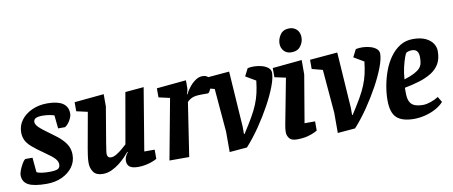

<svg xmlns="http://www.w3.org/2000/svg" viewBox="-67 -992 3004 1273"><g transform="rotate(-10 1435.5 -355.5)"><path d="M160 11Q75 11 37 -9.5Q-1 -30 -1 -76Q-1 -86 5 -103Q11 -120 19.5 -136.5Q28 -153 36.5 -164.5Q45 -176 51 -176H97L106 -78Q113 -72 136.5 -68Q160 -64 189 -64Q232 -64 248 -72Q264 -80 264 -102Q264 -122 247 -141Q230 -160 182 -193Q131 -228 102.5 -253Q74 -278 63 -302Q52 -326 52 -354Q52 -400 79 -436Q106 -472 152 -493Q198 -514 256 -514Q324 -514 359 -491Q394 -468 394 -422Q394 -401 379 -375.5Q364 -350 345 -338H298L289 -427Q276 -432 253.5 -435.5Q231 -439 211 -439Q180 -439 165 -431.5Q150 -424 150 -407Q150 -390 171 -369.5Q192 -349 247 -310Q290 -280 315 -254.5Q340 -229 351 -204Q362 -179 362 -149Q362 -103 335.5 -67Q309 -31 263.5 -10Q218 11 160 11Z M511 -412 436 -429V-490L635 -509V-426L595 -189Q594 -180 591.5 -165.5Q589 -151 587 -137Q585 -123 585 -117Q585 -104 591 -96Q597 -88 612 -88Q628 -88 648 -100Q668 -112 687 -128Q706 -144 719 -156L779 -498L904 -509L834 -88H904V-26Q890 -18 871 -11Q852 -4 828 1Q804 6 778 6Q739 6 721 -7Q703 -20 703 -49Q703 -58 707.5 -72Q712 -86 726 -103L723 -105Q713 -93 695 -74Q677 -55 652.5 -35.5Q628 -16 599 -2.5Q570 11 539 11Q495 11 476 -15Q457 -41 457 -78Q457 -98 461 -127.5Q465 -157 468 -172Z M1064 -408 989 -425V-486L1188 -505V-457Q1188 -446 1185 -433.5Q1182 -421 1178 -412H1182Q1191 -432 1209.5 -456Q1228 -480 1251.5 -496.5Q1275 -513 1299 -513Q1325 -513 1336 -500.5Q1347 -488 1347 -466Q1347 -446 1338.5 -425Q1330 -404 1319 -394H1274Q1231 -394 1210.5 -385Q1190 -376 1176 -361L1121 0H988Z M1391 14V-122L1366 -415L1294 -434V-496L1480 -512L1505 -136V-87H1509Q1546 -144 1570.5 -186.5Q1595 -229 1610 -265.5Q1625 -302 1633.5 -339.5Q1642 -377 1647 -422L1579 -462L1605 -513Q1626 -518 1652.5 -517Q1679 -516 1703 -509Q1727 -502 1743 -488.5Q1759 -475 1759 -455Q1759 -420 1738 -364.5Q1717 -309 1681.5 -244Q1646 -179 1601.5 -114Q1557 -49 1509 4Z M1910 -566Q1878 -566 1859.5 -586.5Q1841 -607 1841 -636Q1841 -668 1861 -696.5Q1881 -725 1922 -725Q1952 -725 1972 -705.5Q1992 -686 1992 -652Q1992 -620 1971.5 -593Q1951 -566 1910 -566ZM1844 -407 1769 -423V-485L1967 -504V-407L1913 -88H1984V-26Q1984 -26 1967 -17Q1950 -8 1919 0.5Q1888 9 1845 9Q1808 9 1794 -10Q1780 -29 1780 -49Q1780 -68 1782.5 -83Q1785 -98 1787 -109Z M2119 14V-122L2094 -415L2022 -434V-496L2208 -512L2233 -136V-87H2237Q2274 -144 2298.5 -186.5Q2323 -229 2338 -265.5Q2353 -302 2361.5 -339.5Q2370 -377 2375 -422L2307 -462L2333 -513Q2354 -518 2380.5 -517Q2407 -516 2431 -509Q2455 -502 2471 -488.5Q2487 -475 2487 -455Q2487 -420 2466 -364.5Q2445 -309 2409.5 -244Q2374 -179 2329.5 -114Q2285 -49 2237 4Z M2634 10Q2556 10 2518.5 -23.5Q2481 -57 2481 -142Q2481 -188 2490 -238.5Q2499 -289 2517 -338Q2535 -387 2563.5 -426.5Q2592 -466 2630 -489.5Q2668 -513 2717 -513Q2767 -513 2800 -498Q2833 -483 2849.5 -458.5Q2866 -434 2866 -406Q2866 -354 2846 -320Q2826 -286 2790 -264Q2754 -242 2708 -228Q2662 -214 2609 -204V-169Q2609 -131 2620 -109.5Q2631 -88 2653.5 -79.5Q2676 -71 2709 -71Q2731 -71 2760.5 -81Q2790 -91 2813 -106L2835 -69Q2815 -46 2782.5 -28Q2750 -10 2711 0Q2672 10 2634 10ZM2616 -259Q2660 -273 2685.5 -286.5Q2711 -300 2723.5 -314.5Q2736 -329 2739.5 -347Q2743 -365 2743 -388Q2743 -406 2737.5 -418Q2732 -430 2722 -435.5Q2712 -441 2698 -441Q2684 -441 2673 -437.5Q2662 -434 2659 -431Q2655 -428 2646 -403.5Q2637 -379 2628 -341.5Q2619 -304 2616 -259Z"/></g></svg>

Font: Faustina VF Beta
Style: Italic
Weight: 400
Italic angle: -8°
Designer: Alfonso Garcia
Foundry: Omnibus-Type
Version: Version 1.006